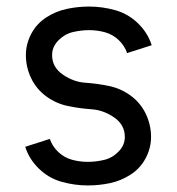

<svg xmlns="http://www.w3.org/2000/svg" viewBox="-20 -558 540 586"><path d="M248 8Q208 8 168.5 -3Q129 -14 99 -43Q69 -72 57 -110L132 -134Q140 -111 158 -94Q176 -77 199.5 -70.5Q223 -64 248 -64Q273 -64 298 -70Q323 -76 342 -95.5Q361 -115 361 -140Q361 -177 328.5 -199.5Q296 -222 259.5 -224.5Q223 -227 187 -234.5Q151 -242 121 -264Q91 -286 75 -319.5Q59 -353 59 -390Q59 -424 75.5 -455Q92 -486 121.5 -505Q151 -524 184.5 -531Q218 -538 252 -538Q292 -538 331.5 -527Q371 -516 401 -487Q431 -458 443 -420L368 -396Q360 -419 342 -436Q324 -453 300.5 -459.5Q277 -466 252 -466Q227 -466 202 -460Q177 -454 158 -434.5Q139 -415 139 -390Q139 -353 171.5 -330.5Q204 -308 240.5 -305.5Q277 -303 313 -295.5Q349 -288 379 -266Q409 -244 425 -210.5Q441 -177 441 -140Q441 -106 424.5 -75Q408 -44 378.5 -25Q349 -6 315.5 1Q282 8 248 8Z"/></svg>

Font: Iosevka SS01
Style: Regular
Weight: 400
Monospace: yes
Designer: Belleve Invis
Foundry: Belleve Invis
Version: 2.3.3; ttfautohint (v1.8.3)